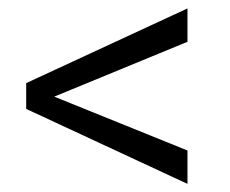

<svg xmlns="http://www.w3.org/2000/svg" viewBox="-20 -545 548 458"><path d="M109.4 -314.5 427.2 -445.3V-524.9L42.5 -346.7V-285.2L427.2 -106.4V-186Z"/></svg>

Font: Shabnam Light
Style: Regular
Weight: 300
Foundry: DejaVu fonts team - Redesigned by Saber Rastikerdar - Based on Vazir font
Version: Version 5.0.1